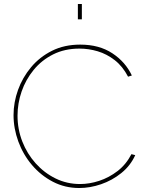

<svg xmlns="http://www.w3.org/2000/svg" viewBox="-20 -938 737 964"><path d="M48 -360Q48 -424 70.5 -486.5Q93 -549 136 -600.5Q179 -652 241 -683Q303 -714 383 -714Q478 -714 544 -670.5Q610 -627 642 -559L623 -553Q596 -605 556 -636Q516 -667 470.5 -680.5Q425 -694 379 -694Q305 -694 247 -665Q189 -636 149 -587Q109 -538 88.5 -478.5Q68 -419 68 -357Q68 -289 92 -227.5Q116 -166 159 -118Q202 -70 259 -42Q316 -14 382 -14Q429 -14 478 -30Q527 -46 570 -79Q613 -112 640 -164L659 -159Q635 -106 589 -69Q543 -32 487.5 -13Q432 6 378 6Q306 6 245.5 -25.5Q185 -57 140.5 -109.5Q96 -162 72 -227.5Q48 -293 48 -360ZM371 -841V-918H391V-841Z"/></svg>

Font: Raleway Thin
Style: Regular
Weight: 100
Designer: Matt McInerney, Pablo Impallari, Rodrigo Fuenzalida
Foundry: Matt McInerney, Pablo Impallari, Rodrigo Fuenzalida
Version: Version 4.026